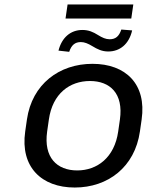

<svg xmlns="http://www.w3.org/2000/svg" viewBox="-20 -837 670 867"><path d="M317.4 9.8C467.8 9.8 588.9 -83 611.8 -243.2L619.6 -297.4C642.6 -457 547.9 -548.8 397.5 -548.8C247.6 -548.8 124.5 -457 101.6 -297.4L93.8 -243.2C70.8 -83 167.5 9.8 317.4 9.8ZM328.6 -67.4C237.3 -67.4 176.3 -125.5 192.9 -243.2L200.7 -297.4C217.3 -414.6 294.9 -471.2 386.2 -471.2C477.1 -471.2 538.1 -414.6 521.5 -297.4L513.7 -243.2C497.1 -126 419.4 -67.4 328.6 -67.4ZM572.8 -753.4 582 -816.9H285.2L275.9 -753.4ZM292.5 -603C302.7 -633.8 318.8 -647 345.2 -647C361.8 -647 377.9 -640.1 396.5 -628.9C419.9 -614.7 440.4 -604.5 468.8 -604.5C521 -604.5 562.5 -637.2 576.7 -699.7L527.8 -703.6C517.6 -672.9 502 -659.7 475.1 -659.7C458 -659.7 442.4 -666.5 421.9 -679.2C400.9 -692.4 380.4 -701.7 352.1 -701.7C298.3 -701.7 258.8 -667 244.1 -608.4Z"/></svg>

Font: Winston
Style: Italic
Weight: 400
Italic angle: -8.13011°
Designer: Vernon Adams, Kim Jin-seong, David Berlow, Cristiano Sobral
Foundry: The Winston Project Authors
Version: Version 3.004